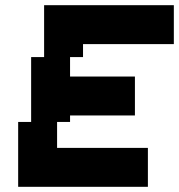

<svg xmlns="http://www.w3.org/2000/svg" viewBox="-20 -720 690 740"><path d="M300 -550H650V-700H150V-500H100V-250H50V0H550V-150H200V-250H250V-275H500V-425H250V-500H300Z"/></svg>

Font: LS-VG5000 Bold Shifted
Style: Regular
Weight: 400
Designer: Justin Bihan, 2021
Foundry: Justin Bihan, 2021
Version: Version 1.000;Glyphs 3.1.2 (3151)